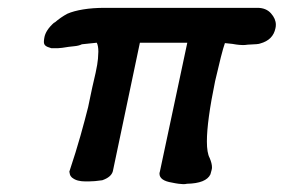

<svg xmlns="http://www.w3.org/2000/svg" viewBox="-20 -456 724 490"><path d="M637 -436Q659 -436 671.5 -422Q684 -408 684 -393Q684 -388 683 -384Q677 -354 644 -345Q641 -343 612 -342Q606 -341 600 -341Q597 -341 590.5 -341.5Q584 -342 573 -344L554 -346Q550 -335 543.5 -309.5Q537 -284 529 -249Q508 -147 508 -95Q508 -66 515 -53Q521 -39 521 -29Q521 -25 520 -22L517 -11Q506 12 457 13Q453 14 448 14Q444 14 436 13Q428 12 419 10Q387 5 387 -13Q387 -15 388 -18L458 -347H337L268 -19Q264 -4 241 4Q221 7 206 7Q202 7 198 7Q176 7 165 -2L166 -1Q163 -3 160.5 -6.5Q158 -10 157 -18Q174 -69 185.5 -110Q197 -151 205 -183L210 -207Q212 -217 215.5 -233Q219 -249 224 -270Q229 -293 230 -306Q231 -319 231 -324Q231 -339 227 -347L189 -343Q181 -339 169 -338Q157 -337 139 -334L128 -333H111Q100 -336 96 -339.5Q92 -343 92 -349Q92 -353 93 -359Q96 -379 119 -399V-398Q135 -412 152 -421Q168 -428 192.5 -432Q217 -436 248 -436Z"/></svg>

Font: New Athena Unicode
Style: Bold Italic
Weight: 700
Designer: J. Rusten 1997; rev. by R. Hancock 2001, 2002, rev. by D. Mastronarde 2002-2021
Foundry: Society for Classical Studies (formerly American Philological Association)
Version: Version 5.008